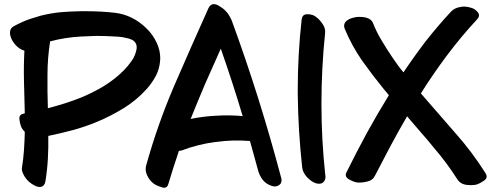

<svg xmlns="http://www.w3.org/2000/svg" viewBox="-20 -848 2369 926"><path d="M634.8 -638.7Q637.7 -633.8 638.7 -627Q639.6 -620.1 638.7 -611.3Q632.8 -579.1 615.2 -554.7Q597.7 -529.3 576.2 -507.8Q533.2 -464.8 480.5 -432.6Q428.7 -401.4 372.1 -377.9Q333 -362.3 293 -349.6Q252.9 -336.9 210.9 -326.2Q208 -407.2 209 -487.3Q209 -567.4 221.7 -648.4Q257.8 -658.2 295.9 -664.1Q334 -669.9 372.1 -671.9Q407.2 -673.8 443.4 -674.8Q480.5 -674.8 515.6 -672.9Q533.2 -671.9 551.8 -670.9Q570.3 -669.9 587.9 -665Q600.6 -663.1 614.3 -657.2Q627.9 -651.4 634.8 -638.7ZM684.6 -712.9Q620.1 -775.4 536.1 -786.1Q467.8 -793.9 398.4 -793.9Q383.8 -793.9 368.2 -793.9Q319.3 -793 271.5 -789.1Q223.6 -784.2 176.8 -772.5Q152.3 -765.6 128.9 -757.8Q106.4 -751 84 -740.2Q64.5 -731.4 44.9 -720.7Q28.3 -710.9 28.3 -691.4Q28.3 -687.5 28.3 -683.6Q32.2 -658.2 51.8 -634.8Q71.3 -611.3 97.7 -603.5Q93.8 -529.3 95.7 -453.1Q97.7 -377.9 99.6 -301.8Q97.7 -300.8 96.7 -300.8Q94.7 -300.8 93.8 -299.8Q69.3 -295.9 74.2 -268.6Q78.1 -241.2 86.9 -227.5Q89.8 -224.6 92.8 -219.7Q96.7 -215.8 99.6 -211.9Q98.6 -168.9 95.7 -125Q92.8 -82 85.9 -39.1Q84 -26.4 90.8 -11.7Q96.7 2.9 107.4 15.6Q124 35.2 145.5 45.9Q159.2 53.7 170.9 53.7Q176.8 53.7 182.6 51.8Q188.5 48.8 193.4 42Q197.3 36.1 199.2 25.4Q208 -29.3 210.9 -83Q213.9 -137.7 212.9 -192.4Q273.4 -205.1 332 -220.7Q389.6 -236.3 446.3 -259.8Q512.7 -287.1 576.2 -326.2Q639.6 -365.2 687.5 -418.9Q712.9 -447.3 731.4 -481.4Q749 -515.6 752 -553.7Q752.9 -560.5 752.9 -566.4Q752.9 -604.5 736.3 -640.6Q716.8 -682.6 684.6 -712.9Z M899.4 -274.4Q933.6 -359.4 969.7 -444.3Q1006.8 -529.3 1044.9 -613.3Q1073.2 -532.2 1099.6 -451.2Q1126 -370.1 1150.4 -288.1Q1086.9 -293.9 1024.4 -290Q960.9 -287.1 899.4 -274.4ZM1335.9 8.8Q1285.2 -182.6 1225.6 -373Q1166 -562.5 1097.7 -749Q1095.7 -752 1094.7 -755.9Q1092.8 -758.8 1090.8 -762.7Q1074.2 -797.9 1037.1 -819.3Q1022.5 -828.1 1011.7 -828.1Q994.1 -828.1 985.4 -808.6Q901.4 -622.1 820.3 -434.6Q739.3 -246.1 684.6 -48.8Q682.6 -41 682.6 -32.2Q682.6 -16.6 690.4 -1Q701.2 22.5 720.7 37.1Q731.4 45.9 758.8 54.7Q765.6 57.6 771.5 57.6Q787.1 57.6 792 39.1Q803.7 -1 816.4 -40Q829.1 -80.1 842.8 -120.1Q845.7 -120.1 848.6 -121.1Q852.5 -121.1 855.5 -122.1Q934.6 -152.3 1018.6 -163.1Q1101.6 -174.8 1185.5 -168Q1195.3 -132.8 1205.1 -97.7Q1214.8 -61.5 1224.6 -26.4Q1231.4 -1 1248 20.5Q1265.6 41 1291 48.8Q1311.5 55.7 1327.1 43.9Q1337.9 36.1 1337.9 21.5Q1337.9 15.6 1335.9 8.8Z M1434.6 -752Q1416 -584 1416 -416Q1416 -405.3 1416 -395.5Q1418 -216.8 1437.5 -40Q1440.4 -15.6 1460.9 6.8Q1481.4 28.3 1503.9 36.1Q1512.7 38.1 1519.5 38.1Q1531.2 38.1 1540 30.3Q1549.8 20.5 1549.8 3.9Q1549.8 0 1548.8 -3.9Q1530.3 -174.8 1530.3 -346.7Q1530.3 -517.6 1547.9 -688.5Q1550.8 -712.9 1533.2 -736.3Q1515.6 -760.7 1495.1 -772.5Q1480.5 -779.3 1463.9 -779.3Q1460 -779.3 1457 -779.3Q1436.5 -776.4 1434.6 -752Z M2322.3 -11.7Q2255.9 -117.2 2172.9 -210Q2090.8 -303.7 2009.8 -397.5Q2069.3 -492.2 2136.7 -582Q2204.1 -671.9 2280.3 -753.9Q2297.9 -772.5 2284.2 -789.1Q2270.5 -805.7 2252 -810.5Q2237.3 -815.4 2220.7 -816.4Q2210.9 -816.4 2201.2 -814.5Q2172.9 -810.5 2155.3 -792Q2091.8 -723.6 2034.2 -650.4Q1977.5 -576.2 1925.8 -499Q1911.1 -516.6 1897.5 -535.2Q1883.8 -554.7 1871.1 -573.2Q1844.7 -612.3 1820.3 -653.3Q1795.9 -693.4 1778.3 -738.3Q1770.5 -755.9 1747.1 -762.7Q1722.7 -768.6 1697.3 -765.6Q1680.7 -762.7 1666 -756.8Q1652.3 -750 1644.5 -740.2Q1640.6 -733.4 1639.6 -725.6Q1639.6 -724.6 1639.6 -722.7Q1639.6 -716.8 1642.6 -709Q1675.8 -628.9 1725.6 -556.6Q1776.4 -485.4 1831.1 -418Q1836.9 -410.2 1843.8 -403.3Q1849.6 -396.5 1855.5 -388.7Q1799.8 -298.8 1749 -206.1Q1698.2 -112.3 1651.4 -17.6Q1639.6 3.9 1664.1 17.6Q1687.5 30.3 1703.1 32.2Q1725.6 34.2 1752 27.3Q1778.3 21.5 1789.1 -2Q1826.2 -74.2 1864.3 -145.5Q1902.3 -216.8 1943.4 -287.1Q1975.6 -249 2007.8 -211.9Q2041 -174.8 2072.3 -135.7Q2103.5 -99.6 2131.8 -61.5Q2160.2 -23.4 2185.5 16.6Q2199.2 38.1 2225.6 43Q2239.3 44.9 2251 44.9Q2263.7 44.9 2274.4 43Q2289.1 40 2312.5 24.4Q2327.1 15.6 2327.1 2.9Q2327.1 -3.9 2322.3 -11.7Z"/></svg>

Font: TroubleSide
Style: Comic
Weight: 400
Designer: Koroletov
Version: 1_5